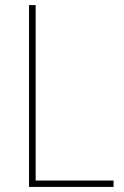

<svg xmlns="http://www.w3.org/2000/svg" viewBox="-20 -734 486 754"><path d="M94 0H426V-25H120V-714H94Z"/></svg>

Font: Noto Sans Malayalam SemiCondensed Thin
Style: Regular
Weight: 100
Width: 4
Designer: Jelle Bosma - Monotype Design Team
Foundry: Monotype Imaging Inc.
Version: Version 2.104